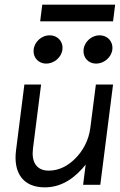

<svg xmlns="http://www.w3.org/2000/svg" viewBox="-20 -796 516 827"><path d="M476 -776H162L153 -704H467ZM340 -583C336 -549 360 -522 394 -522C428 -522 460 -549 464 -583C468 -617 443 -644 409 -644C375 -644 344 -617 340 -583ZM125 -583C121 -549 145 -522 179 -522C213 -522 245 -549 249 -583C253 -617 228 -644 194 -644C160 -644 129 -617 125 -583ZM85 -432 49 -148C37 -53 78 11 173 11C251 11 307 -35 349 -87L338 0H412L467 -432H393L369 -245C362 -189 335 -144 304 -113C276 -85 238 -61 190 -61C135 -61 115 -101 122 -156L157 -432Z"/></svg>

Font: Charger
Style: It
Weight: 400
Designer: Jasper
Foundry: Cannot Into Space Fonts
Version: Version 0.98